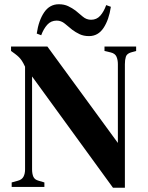

<svg xmlns="http://www.w3.org/2000/svg" viewBox="-20 -880 696 904"><path d="M35 0V-21L64 -29Q83 -34 90.5 -48Q98 -62 98 -82V-566Q89 -585 82.5 -594.5Q76 -604 69 -611Q62 -618 50 -627L32 -640V-661H203L535 -207V-578Q535 -598 528.5 -613Q522 -628 502 -633L472 -640V-661H621V-640L596 -633Q577 -627 572.5 -612.5Q568 -598 568 -578V4H512L131 -520V-83Q131 -62 137 -48Q143 -34 162 -29L189 -21V0ZM153 -722Q162 -784 188 -822Q214 -860 257 -860Q282 -860 301 -851Q320 -842 336 -830Q353 -816 370 -801.5Q387 -787 409 -787Q435 -787 452 -806Q469 -825 480 -856L502 -848Q493 -787 467.5 -748.5Q442 -710 399 -710Q374 -710 355 -719Q336 -728 320 -740Q303 -754 285.5 -768.5Q268 -783 247 -783Q220 -783 202.5 -763.5Q185 -744 174 -714Z"/></svg>

Font: DeepMind Serif Text
Style: Regular
Weight: 400
Designer: Frank Grießhammer / Modifications: Colophon Foundry
Foundry: Colophon Foundry
Version: Version 5.003; ttfautohint (v1.8.2)